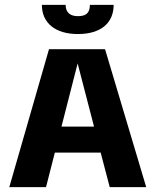

<svg xmlns="http://www.w3.org/2000/svg" viewBox="-20 -764 631 784"><path d="M168 0 204 -141H391L428 0H577L409 -563H180L18 0ZM364 -247H231L297 -505ZM298 -625C393 -625 444 -671 444 -744H347C347 -709 329 -698 298 -698C269 -698 248 -711 248 -744H151C151 -671 205 -625 298 -625Z"/></svg>

Font: OSH Darker Grotesque Black
Style: Regular
Weight: 900
Designer: Gabriel Lam
Foundry: TypeRant
Version: Version 1.000;Glyphs 3.1.1 (3148)